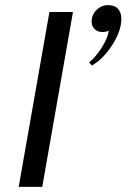

<svg xmlns="http://www.w3.org/2000/svg" viewBox="-20 -730 494 750"><path d="M173 -683H265L145 0H53ZM328 -486Q353 -506 377 -543.5Q401 -581 405 -610Q395 -605 380 -605Q361 -605 349.5 -616.5Q338 -628 338 -646Q338 -672 357 -691Q376 -710 403 -710Q428 -710 441 -695.5Q454 -681 454 -656Q454 -610 419 -555Q384 -500 339 -474Z"/></svg>

Font: Fahkwang
Style: Italic
Weight: 400
Italic angle: -10°
Version: Version 1.000; ttfautohint (v1.6)